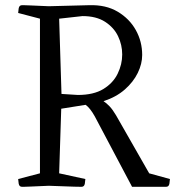

<svg xmlns="http://www.w3.org/2000/svg" viewBox="-20 -720 675 740"><path d="M65 0Q54 0 52 -12.5Q50 -25 50 -30L134 -52V-648L50 -670Q50 -675 52 -687.5Q54 -700 65 -700Q65 -700 71 -700Q77 -700 99 -699Q121 -698 168 -696L324 -700Q388 -702 433.5 -675Q479 -648 503.5 -604Q528 -560 528 -508Q528 -474 511 -439Q494 -404 461 -375Q428 -346 379 -330Q390 -323 402 -310.5Q414 -298 427 -276L555 -52L635 -30Q635 -25 633 -12.5Q631 0 620 0H489L345 -272Q327 -304 310 -316L216 -301L208 -52L309 -30Q309 -25 307 -12.5Q305 0 294 0Q294 0 266 -0.5Q238 -1 168 -4Q121 -2 99 -1Q77 0 71 0Q65 0 65 0ZM280 -354Q341 -354 378.5 -377Q416 -400 433.5 -436Q451 -472 451 -510Q451 -547 435 -580.5Q419 -614 385 -636Q351 -658 298 -658L208 -648L217 -358Z"/></svg>

Font: Mate
Style: Regular
Weight: 400
Designer: Eduardo Rodriguez Tunni
Foundry: Eduardo Rodriguez Tunni
Version: Version 1.003; ttfautohint (v1.8.4.7-5d5b);gftools[0.9.24]